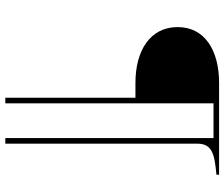

<svg xmlns="http://www.w3.org/2000/svg" viewBox="-81 -659 845 723"><g transform="rotate(90 341.5 -297.5)"><path d="M638 -700H348C333 -700 304 -700 295 -700H292C171 -700 82 -647 82 -544C82 -440 171 -385 292 -385H348V105H369V-679H500V105H521V-618C521 -675 562 -683 638 -690Z"/></g></svg>

Font: Sprat Light
Style: Regular
Weight: 300
Designer: Ethan Nakache
Foundry: Collletttivo
Version: Version 2.000;Glyphs 3.2 (3217)